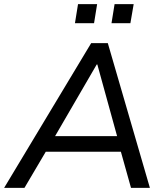

<svg xmlns="http://www.w3.org/2000/svg" viewBox="-46 -915 804 935"><path d="M-26 0 398 -705H479L684 0H592L536 -200L573 -176H144L191 -200L73 0ZM425 -601 210 -231 189 -252H552L530 -231L428 -601ZM497 -802 512 -895H605L589 -802ZM319 -802 334 -895H427L412 -802Z"/></svg>

Font: Mulish ExtraLight Medium
Style: Italic
Weight: 500
Italic angle: -9°
Version: Version 3.603